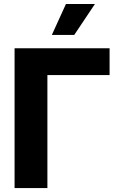

<svg xmlns="http://www.w3.org/2000/svg" viewBox="-20 -951 603 971"><path d="M534.2 -571.3H219.7V0H53.7V-707H534.2ZM313.5 -930.7H460L355.5 -774.4H242.2Z"/></svg>

Font: Pretendard ExtraBold
Style: Regular
Weight: 800
Designer: Base glyphs from Inter by Rasmus Andersson; Hangeul glyphs from Noto Sans CJK(Source Han Sans) by Jang Soo-young and Kan
Foundry: Kil Hyung-jin
Version: Version 1.309